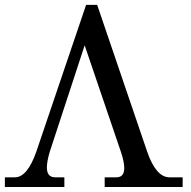

<svg xmlns="http://www.w3.org/2000/svg" viewBox="-23 -752 767 772"><path d="M317.4 -569.8 177.2 -142.1Q165.5 -103 165.5 -78.6Q165.5 -39.1 198.7 -39.1H235.8V0H-3.4V-39.1H37.1Q86.9 -39.1 123 -142.1L323.2 -732.4H367.7L568.8 -142.1Q604.5 -39.1 658.2 -39.1H711.4V0H397.9V-39.1H445.3Q476.6 -39.1 476.6 -76.2Q476.6 -101.1 462.9 -142.1Z"/></svg>

Font: Munson
Style: Regular
Weight: 400
Designer: Paul James MIller
Foundry: High-Logic / Made with FontCreator
Version: Version 2.10;May 5, 2019;FontCreator 11.5.0.2430 64-bit